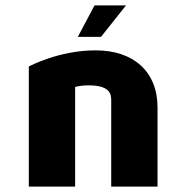

<svg xmlns="http://www.w3.org/2000/svg" viewBox="-20 -693 679 713"><path d="M335 -506C199 -506 91 -448 87 -446V0H259V-370C274 -374 289 -376 309 -376C388 -376 393 -344 393 -321V0H565V-294C565 -427 476 -506 335 -506ZM269 -556H355L448 -673H331Z"/></svg>

Font: Maven Pro
Style: Black
Weight: 900
Designer: Joe Prince
Foundry: Joe Prince
Version: Version 1.003